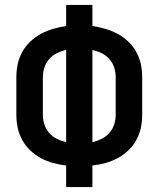

<svg xmlns="http://www.w3.org/2000/svg" viewBox="-20 -755 640 775"><path d="M247 0V-87Q220 -90 194.5 -97Q169 -104 145.5 -116.5Q122 -129 102.5 -147.5Q83 -166 70 -189.5Q57 -213 51.5 -239Q46 -265 46 -292V-443Q46 -470 51.5 -496Q57 -522 70 -545.5Q83 -569 102.5 -587.5Q122 -606 145.5 -618.5Q169 -631 194.5 -638.5Q220 -646 247 -650V-735H353V-650Q380 -646 405.5 -638.5Q431 -631 454.5 -618.5Q478 -606 497.5 -587.5Q517 -569 530 -545.5Q543 -522 548.5 -496Q554 -470 554 -443V-292Q554 -265 548.5 -239Q543 -213 530 -189.5Q517 -166 497.5 -147.5Q478 -129 454.5 -116.5Q431 -104 405.5 -97Q380 -90 353 -87V0ZM247 -181V-554Q227 -549 209 -540Q191 -531 178 -516Q165 -501 159 -482Q153 -463 153 -443V-292Q153 -272 159 -253Q165 -234 178 -219Q191 -204 209 -195Q227 -186 247 -181ZM353 -181Q373 -186 391 -195Q409 -204 422 -219Q435 -234 441 -253Q447 -272 447 -292V-443Q447 -463 441 -482Q435 -501 422 -516Q409 -531 391 -540Q373 -549 353 -553Z"/></svg>

Font: Zed Mono Semibold Extended
Style: Regular
Weight: 600
Width: 7
Monospace: yes
Designer: Belleve Invis
Foundry: Belleve Invis
Version: Version 1.0.0; ttfautohint (v1.8.4)